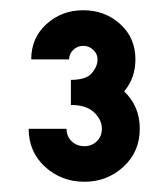

<svg xmlns="http://www.w3.org/2000/svg" viewBox="-20 -754 329 375"><path d="M145 -399Q100 -399 68 -428.2Q36 -457.5 36 -502.5H110Q110 -487.5 120 -478Q130 -468.5 145 -468.5Q159 -468.5 169 -478Q179 -487.5 179 -502.5Q179 -520 163.8 -534.5Q148.5 -549 118.5 -549V-598Q148 -598 159.2 -611Q170.5 -624 170.5 -638Q170.5 -649 162 -656.8Q153.5 -664.5 142.5 -664.5Q131.5 -664.5 123.2 -656.8Q115 -649 115 -638H41Q41 -680 70.8 -707Q100.5 -734 142.5 -734Q185 -734 214.8 -707Q244.5 -680 244.5 -638Q244.5 -601.5 222.5 -575.5Q253 -546.5 253 -502.5Q253 -457.5 221 -428.2Q189 -399 145 -399Z"/></svg>

Font: Urbanist
Style: Bold
Weight: 700
Designer: Corey Hu
Foundry: Corey Hu
Version: Version 1.330; ttfautohint (v1.8.4.7-5d5b)